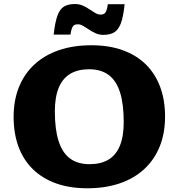

<svg xmlns="http://www.w3.org/2000/svg" viewBox="-20 -948 912 980"><path d="M446.5 -717Q536 -717 605.8 -692Q675.5 -667 723.8 -619.8Q772 -572.5 797.2 -505.2Q822.5 -438 822.5 -353Q822.5 -267.5 795 -199.8Q767.5 -132 715.8 -84.5Q664 -37 590.8 -12Q517.5 13 425.5 13Q336 13 266.2 -12Q196.5 -37 148 -84.2Q99.5 -131.5 74.5 -199Q49.5 -266.5 49.5 -351.5Q49.5 -436.5 77 -504.2Q104.5 -572 156.2 -619.5Q208 -667 281.2 -692Q354.5 -717 446.5 -717ZM437.5 -110Q494.5 -110 533 -132.8Q571.5 -155.5 591.5 -203.2Q611.5 -251 611.5 -325Q611.5 -416.5 592.8 -476.2Q574 -536 534.8 -565.2Q495.5 -594.5 434.5 -594.5Q378 -594.5 339 -571.5Q300 -548.5 280 -500.8Q260 -453 260 -379Q260 -288 279 -228.2Q298 -168.5 337.2 -139.2Q376.5 -110 437.5 -110ZM616 -926.5Q609.5 -861.5 596.5 -828Q583.5 -794.5 561.8 -782.2Q540 -770 507.5 -770Q486 -770 468 -778.2Q450 -786.5 434 -797.2Q418 -808 404 -816Q390 -824 377 -824Q366 -824 359 -820Q352 -816 347.5 -804.8Q343 -793.5 339.5 -771.5H254Q261 -836 273.8 -869.8Q286.5 -903.5 308.2 -915.5Q330 -927.5 362.5 -927.5Q384 -927.5 402.2 -919.5Q420.5 -911.5 436.2 -900.8Q452 -890 466 -881.8Q480 -873.5 493.5 -873.5Q504.5 -873.5 511.5 -877.8Q518.5 -882 523 -893.5Q527.5 -905 530.5 -926.5Z"/></svg>

Font: Newsreader 7pt
Style: Bold
Weight: 700
Designer: Hugues Gentile
Foundry: Production Type
Version: Version 1.003